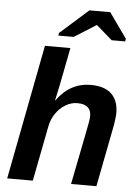

<svg xmlns="http://www.w3.org/2000/svg" viewBox="-61 -982 733 1028"><g transform="rotate(5 305.5 -467.5)"><path d="M237.3 -438Q309.1 -537.6 419.4 -537.6Q493.7 -537.6 531.2 -502Q568.8 -466.3 568.8 -398.9Q568.8 -386.7 565.4 -360.1Q562 -333.5 558.6 -318.8L496.6 0H360.4L418 -290.5Q430.7 -352.5 430.7 -371.1Q430.7 -434.1 356.4 -434.1Q323.7 -434.1 293.2 -415.8Q262.7 -397.5 241.2 -366.2Q219.7 -335 212.4 -295.9L154.8 0H17.1L156.7 -724.6H293.5L254.9 -526.9Q250.5 -504.4 245.6 -482.4Q240.7 -460.4 235.8 -438ZM422.9 -859.4 305.7 -785.6H223.1L225.6 -799.8L377.4 -934.6H489.3L585 -799.8L582.5 -785.6H509.8L424.8 -859.4Z"/></g></svg>

Font: Arimo
Style: Bold Italic
Weight: 700
Italic angle: -12°
Designer: Steve Matteson
Foundry: Monotype Imaging Inc.
Version: Version 1.33